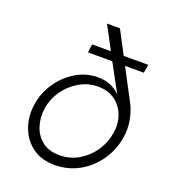

<svg xmlns="http://www.w3.org/2000/svg" viewBox="-131 -797 804 904"><g transform="rotate(20 271.5 -345.0)"><path d="M455 -226Q447 -176 418.5 -134Q390 -92 346.5 -66.5Q303 -41 250 -41Q198 -41 164.5 -67Q131 -93 117.5 -135.5Q104 -178 111 -226Q119 -275 148 -316Q177 -357 220 -382Q263 -407 312 -407Q365 -407 399.5 -381Q434 -355 448.5 -313.5Q463 -272 455 -226ZM212 -542H334L410 -402Q367 -448 297 -448Q238 -448 187 -417Q136 -386 102 -335.5Q68 -285 59 -226Q50 -163 69.5 -109.5Q89 -56 133.5 -23Q178 10 245 10Q313 10 368.5 -21.5Q424 -53 460.5 -106.5Q497 -160 507 -226Q513 -266 506.5 -305Q500 -344 485 -377L398 -542H492L499 -584H376L315 -700H250L312 -584H218Z"/></g></svg>

Font: Jost* 300 Light Italic
Style: Italic
Weight: 300
Italic angle: -10°
Version: Version 3.200; ttfautohint (v0.97) -l 8 -r 50 -G 200 -x 14 -